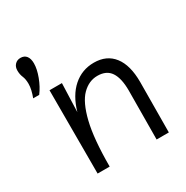

<svg xmlns="http://www.w3.org/2000/svg" viewBox="-164 -855 961 992"><g transform="rotate(-30 316.5 -358.5)"><path d="M43 -503Q51 -524 55.5 -543.5Q60 -563 60 -580Q60 -608 52 -626.5Q44 -645 44 -668Q44 -690 57 -703.5Q70 -717 90 -717Q113 -717 125 -701.5Q137 -686 137 -658Q137 -624 120.5 -580Q104 -536 79 -503ZM137 0V-497H211L205 -327Q230 -414 282.5 -460Q335 -506 406 -506Q482 -506 523 -453Q564 -400 564 -300L562 0H489L491 -291Q491 -364 466.5 -401Q442 -438 388 -438Q337 -438 296.5 -397.5Q256 -357 232.5 -261Q209 -165 209 0Z"/></g></svg>

Font: LivvicRegular
Style: Regular
Weight: 400
Designer: Jacques Le Bailly, Baron von Fonthausen
Version: Version 1.001; ttfautohint (v1.8.2)